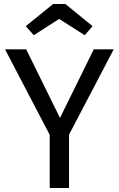

<svg xmlns="http://www.w3.org/2000/svg" viewBox="-20 -934 590 954"><path d="M545 -689 323 -265V0H227V-264L5 -689H110L278 -348L446 -689ZM148 -759 108 -804 244 -914H305L440 -804L401 -759L274 -840Z"/></svg>

Font: Firava
Style: Regular
Weight: 400
Designer: Carrois Corporate & Edenspiekermann AG
Foundry: Greg Finn Gibson
Version: Version 5.000